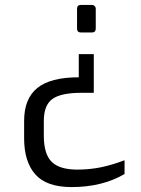

<svg xmlns="http://www.w3.org/2000/svg" viewBox="-20 -555 571 780"><path d="M369 -519V-439Q369 -423 353 -423H309Q293 -423 293 -439V-519Q293 -535 309 -535H353Q360 -535 364.5 -530.5Q369 -526 369 -519ZM361 -178H311Q228 -178 193 -153Q158 -128 158 -63V-4Q158 71 190 102.5Q222 134 294 134Q343 134 388 125Q433 116 486 96V152Q395 205 271 205Q169 205 123.5 153.5Q78 102 78 7V-64Q78 -154 131.5 -197.5Q185 -241 300 -241V-335H361Z"/></svg>

Font: Exo
Style: Regular
Weight: 400
Designer: Natanael Gama
Foundry: Natanael Gama
Version: Version 1.500; ttfautohint (v1.6)